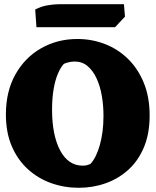

<svg xmlns="http://www.w3.org/2000/svg" viewBox="-20 -871 738 911"><path d="M354 20Q285 20 223 -2Q161 -24 112.5 -68Q64 -112 36 -177Q8 -242 8 -328Q8 -438 53.5 -518.5Q99 -599 176 -642.5Q253 -686 347 -686Q416 -686 478 -662Q540 -638 587.5 -591.5Q635 -545 662.5 -477.5Q690 -410 690 -323Q690 -237 663 -172.5Q636 -108 589 -65.5Q542 -23 481.5 -1.5Q421 20 354 20ZM372 -85Q385 -85 393.5 -87.5Q402 -90 409 -93Q437 -123 454 -184Q471 -245 471 -321Q471 -371 463 -417Q455 -463 438 -499.5Q421 -536 395.5 -557.5Q370 -579 334 -579Q321 -579 307.5 -576Q294 -573 283 -568Q268 -552 255 -522Q242 -492 234.5 -448.5Q227 -405 227 -350Q227 -289 237 -240Q247 -191 266 -156Q285 -121 311.5 -103Q338 -85 372 -85ZM153 -742 147 -826Q176 -841 206.5 -846Q237 -851 260 -851H568L573 -792L526 -742Z"/></svg>

Font: Eczar ExtraBold
Style: Regular
Weight: 800
Designer: Vaibhav Singh
Foundry: Rosetta Type Foundry
Version: Version 2.000